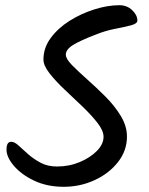

<svg xmlns="http://www.w3.org/2000/svg" viewBox="-20 -719 571 738"><path d="M225 -1Q161 -1 111.5 -24.5Q62 -48 33.5 -81.5Q5 -115 5 -144Q5 -174 23 -174Q36 -174 51.5 -159.5Q67 -145 88 -126.5Q109 -108 136 -93.5Q163 -79 199 -79Q246 -79 286.5 -96Q327 -113 352.5 -139Q378 -165 378 -193Q378 -217 354.5 -247Q331 -277 297 -309.5Q263 -342 228.5 -374.5Q194 -407 170.5 -437Q147 -467 147 -490Q147 -535 175 -573Q203 -611 247.5 -639Q292 -667 343 -683Q394 -699 439 -699Q468 -699 488 -680Q508 -661 508 -640Q508 -628 483 -621.5Q458 -615 421.5 -608Q385 -601 348 -586Q290 -564 261.5 -546.5Q233 -529 233 -509Q233 -493 256.5 -469Q280 -445 315 -414Q350 -383 385.5 -347.5Q421 -312 444.5 -273Q468 -234 468 -194Q468 -140 433.5 -96Q399 -52 343.5 -26.5Q288 -1 225 -1Z"/></svg>

Font: Solitreo
Style: Regular
Weight: 400
Designer: Nathan Gross, Bryan Kirschen, Binghamton University
Foundry: Eli Heuer
Version: Version 1.100; ttfautohint (v1.8.4.7-5d5b)